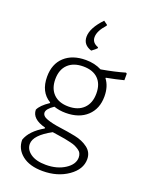

<svg xmlns="http://www.w3.org/2000/svg" viewBox="-163 -777 806 1050"><g transform="rotate(20 240.0 -252.0)"><path d="M245 -518Q195 -534 195 -581Q195 -632 256 -696L278 -680V-675Q237 -630 237 -594Q237 -561 274 -548V-542Q267 -534 245 -518ZM236 -460Q288 -460 328 -439Q408 -453 465 -470L471 -466V-428Q425 -416 371 -406L370 -403Q399 -365 399 -307Q399 -235 353.5 -192.5Q308 -150 230 -150Q192 -150 161 -161Q121 -134 121 -113Q121 -92 152.5 -81Q184 -70 229.5 -64Q275 -58 320 -49Q365 -40 396.5 -16Q428 8 428 48Q428 107 367 149.5Q306 192 220 192Q144 192 100.5 157.5Q57 123 57 69Q76 13 152 -31V-36Q71 -57 71 -111Q84 -140 131 -171V-175Q67 -213 67 -302Q67 -376 112.5 -418Q158 -460 236 -460ZM235 -422Q178 -422 146 -391Q114 -360 114 -304Q114 -250 145 -219Q176 -188 232 -188Q288 -188 320 -219.5Q352 -251 352 -307Q352 -362 321.5 -392Q291 -422 235 -422ZM104 76Q104 109 136 131.5Q168 154 225 154Q290 154 335.5 124.5Q381 95 381 55Q381 42 376 31.5Q371 21 359.5 13.5Q348 6 337.5 1Q327 -4 306.5 -8.5Q286 -13 274 -15.5Q262 -18 236.5 -21.5Q211 -25 200 -27Q104 25 104 76Z"/></g></svg>

Font: Alegreya Sans SC Light
Style: Regular
Weight: 300
Designer: Juan Pablo del Peral
Foundry: Huerta Tipografica
Version: Version 2.007